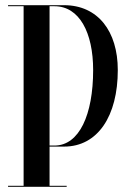

<svg xmlns="http://www.w3.org/2000/svg" viewBox="-20 -720 497 740"><path d="M227 -155C357 -155 434 -273 434 -450C434 -600 357 -700 227 -700H11V-696H71V-4H11V0H237V-4H171V-155ZM190 -696C285.5 -696 339 -595 339 -450C339 -278 285.5 -159 190 -159H171V-696Z"/></svg>

Font: Picaflor 96 pt
Style: Regular
Weight: 400
Designer: Ariel Martín Pérez
Foundry: Tunera Type Foundry
Version: Version 1.000;hotconv 1.0.109;makeotfexe 2.5.65596